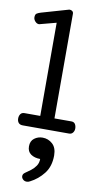

<svg xmlns="http://www.w3.org/2000/svg" viewBox="-126 -900 699 1332"><g transform="rotate(10 223.0 -233.5)"><path d="M70.3 0Q49.8 0 40 -11.7Q30.3 -23.4 30.3 -42Q30.3 -60.1 39.3 -73Q48.3 -85.9 67.4 -85.9H178.2V-742.2L63.5 -711.9Q61.5 -711.9 61.3 -711.4Q61 -710.9 58.6 -710.9Q43.5 -710.9 31.5 -724.4Q19.5 -737.8 19.5 -752.9Q19.5 -773.9 30.5 -780.5Q41.5 -787.1 57.6 -792L245.6 -846.2Q248.5 -847.2 252.4 -847.2Q262.7 -847.2 270.5 -840.8Q278.3 -834.5 278.3 -823.2V-85.9H397.5Q416 -85.9 424.3 -72.8Q432.6 -59.6 432.6 -41Q432.6 -24.9 423.1 -12.5Q413.6 0 396.5 0ZM164.1 379.9Q148.4 379.9 137.9 369.6Q127.4 359.4 127.4 346.7Q127.4 331.5 142.6 321.3Q161.6 308.6 181.6 293.2Q201.7 277.8 215.6 257.1Q229.5 236.3 229.5 208.5Q189.9 208.5 163.8 190.4Q137.7 172.4 137.7 135.3Q137.7 97.7 163.1 78.6Q188.5 59.6 220.7 59.6Q261.2 59.6 291 86.7Q320.8 113.8 320.8 168Q320.8 245.1 281.5 295.4Q242.2 345.7 187 373.5Q175.8 379.9 164.1 379.9Z"/></g></svg>

Font: Cutive
Style: Regular
Weight: 400
Version: Version 1.100; ttfautohint (v1.8.4.7-5d5b)